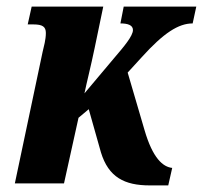

<svg xmlns="http://www.w3.org/2000/svg" viewBox="-20 -556 615 582"><path d="M502 -47C474 -50 443 -76 418 -162L367 -336L410 -383C476 -456 521 -485 564 -485L575 -536H355L345 -485C367 -485 383 -480 383 -465C383 -447 356 -415 326 -380L236 -273C243 -307 255 -353 267 -411L293 -536H76L64 -482H81C109 -482 119 -475 119 -456C119 -436 113 -415 109 -398L25 0H174L218 -199L249 -225L286 -94C309 -19 357 6 434 6H490Z"/></svg>

Font: Noto Serif Condensed Extra
Style: Italic
Weight: 800
Width: 3
Italic angle: -12°
Designer: Monotype Design Team
Foundry: Monotype Imaging Inc.
Version: Version 1.901